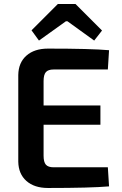

<svg xmlns="http://www.w3.org/2000/svg" viewBox="-20 -934 608 956"><path d="M308 -828 174 -732 137 -783 268 -914H356L488 -782L449 -732L316 -828ZM247 -101H517L523 -6Q432 2 219 2Q151 2 111.5 -33Q72 -68 71 -129V-561Q72 -622 111.5 -657Q151 -692 219 -692Q432 -692 523 -684L517 -588H247Q220 -588 208.5 -575Q197 -562 197 -530V-409H480V-313H197V-159Q197 -127 208.5 -114Q220 -101 247 -101Z"/></svg>

Font: Exo 2 Semi Bold
Style: Regular
Weight: 600
Designer: Natanael Gama
Version: Version 1.001;PS 001.001;hotconv 1.0.88;makeotf.lib2.5.64775